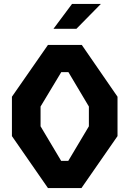

<svg xmlns="http://www.w3.org/2000/svg" viewBox="-20 -959 660 979"><path d="M40.8 -265V-465.8L224.6 -730H397L579.2 -465.8V-265L395.3 0H224.6ZM328.2 -138.8 433.2 -315V-415.8L328.8 -591.2H292.4L186.8 -415.8V-315L291.8 -138.8ZM494.4 -939H347.3L252.6 -812.1H369.6Z"/></svg>

Font: Monaspace Krypton Var ExLight
Style: Regular
Weight: 200
Designer: Riley Cran and the Lettermatic Team
Version: Version 1.200 (Monaspace Krypton Var)